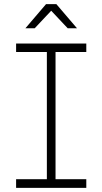

<svg xmlns="http://www.w3.org/2000/svg" viewBox="-20 -910 496 930"><path d="M353 -773H308L228 -858L148 -773H103L203 -890H253ZM398 -658H249V-42H398V0H58V-42H207V-658H58V-699H398Z"/></svg>

Font: TypoPRO Montserrat Alternates
Style: Regular
Weight: 275
Designer: Julieta Ulanovsky
Foundry: Julieta Ulanovsky
Version: Version 6.001